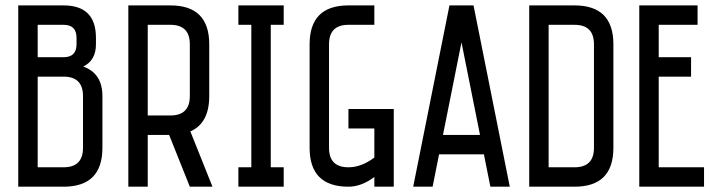

<svg xmlns="http://www.w3.org/2000/svg" viewBox="-20 -704 2724 724"><path d="M48.8 0V-683.6H219.7Q341.8 -683.6 341.8 -561.5V-537.1Q341.8 -476.1 293.9 -453.1Q366.2 -427.2 366.2 -341.8V-146.5Q366.2 0 219.7 0ZM122.1 -415V-73.2H219.7Q293 -73.2 293 -146.5V-341.8Q293 -415 219.7 -415ZM122.1 -610.4V-488.3H219.7Q268.6 -488.3 268.6 -537.1V-561.5Q268.6 -610.4 219.7 -610.4Z M622.6 -683.6Q769 -683.6 769 -537.1V-341.8Q769 -239.3 697.8 -208.5L781.2 0H695.8L617.7 -195.3H537.1V0H463.9V-683.6ZM537.1 -610.4V-268.6H622.6Q695.8 -268.6 695.8 -341.8V-537.1Q695.8 -610.4 622.6 -610.4Z M1049.8 -683.6V-610.4H1001V-73.2H1049.8V0H878.9V-73.2H927.7V-610.4H878.9V-683.6Z M1293.9 0Q1147.5 0 1147.5 -146.5V-537.1Q1147.5 -683.6 1293.9 -683.6H1391.6V-610.4H1293.9Q1220.7 -610.4 1220.7 -537.1V-146.5Q1220.7 -73.2 1293.9 -73.2Q1342.8 -73.2 1391.6 -109.9V-219.7H1293.9V-293H1464.8V0H1391.6V-36.6Q1342.8 0 1293.9 0Z M1538.1 0 1674.8 -683.6H1765.6L1902.3 0H1829.1L1804.7 -122.1H1635.7L1611.3 0ZM1650.4 -195.3H1790L1720.2 -544.4Z M2146.5 -683.6Q2293 -683.6 2293 -537.1V-146.5Q2293 0 2146.5 0H1975.6V-683.6ZM2048.8 -610.4V-73.2H2146.5Q2219.7 -73.2 2219.7 -146.5V-537.1Q2219.7 -610.4 2146.5 -610.4Z M2610.4 -683.6V-610.4H2463.9V-488.3H2585.9V-415H2463.9V-73.2H2634.8V0H2390.6V-683.6Z"/></svg>

Font: Saniretro
Style: Regular
Weight: 400
Designer: Jayvee D. Enaguas (Grand Chaos)
Version: Version 1.0 - 6/10/2013